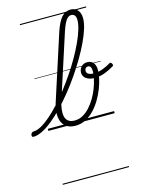

<svg xmlns="http://www.w3.org/2000/svg" viewBox="-374 -1154 1325 1789"><g transform="rotate(-15 288.5 -259.5)"><path d="M-147 17Q-158 17 -161 9.5Q-164 2 -162 -7Q-160 -16 -152.5 -23.5Q-145 -31 -134 -31Q-101 -31 -59.5 -54Q-18 -77 29 -117.5Q76 -158 125.5 -212Q175 -266 223.5 -328.5Q272 -391 317.5 -458Q363 -525 401 -592Q439 -659 468 -721.5Q497 -784 513 -837.5Q529 -891 529 -929Q529 -940 537.5 -946Q546 -952 556.5 -952Q567 -952 575.5 -946Q584 -940 584 -929Q584 -888 567 -832.5Q550 -777 519 -711Q488 -645 446.5 -574.5Q405 -504 356.5 -433Q308 -362 254.5 -296Q201 -230 147 -173.5Q93 -117 40 -74Q-13 -31 -60.5 -7Q-108 17 -147 17ZM258 19Q206 19 174 -2.5Q142 -24 128 -60Q114 -96 116 -142Q118 -188 134 -238L338 -869Q368 -958 404 -998.5Q440 -1039 491 -1039Q520 -1039 541 -1025.5Q562 -1012 573 -987.5Q584 -963 584 -929Q584 -917 575.5 -910.5Q567 -904 556.5 -904Q546 -904 537.5 -910.5Q529 -917 529 -929Q529 -948 524 -961Q519 -974 509 -981Q499 -988 484 -988Q466 -988 450 -974.5Q434 -961 419.5 -932.5Q405 -904 389 -856L189 -239Q177 -201 172 -164Q167 -127 173 -96.5Q179 -66 201 -48Q223 -30 264 -30Q305 -30 342 -50.5Q379 -71 410 -105.5Q441 -140 466 -182Q491 -224 508 -269Q525 -314 534.5 -356Q544 -398 544 -430Q544 -459 535.5 -472Q527 -485 511 -485Q495 -485 487 -474.5Q479 -464 479 -449Q479 -438 486.5 -428.5Q494 -419 510 -413.5Q526 -408 549 -408Q592 -408 636 -424.5Q680 -441 713 -462Q719 -466 725.5 -462.5Q732 -459 736 -452Q740 -445 740 -437.5Q740 -430 734 -427Q690 -400 643 -382.5Q596 -365 547 -365Q509 -365 484 -376Q459 -387 446.5 -405Q434 -423 434 -446Q434 -465 443 -483Q452 -501 470 -513Q488 -525 516 -525Q534 -525 548 -518.5Q562 -512 572 -500Q582 -488 587.5 -469.5Q593 -451 593 -426Q593 -394 583 -348.5Q573 -303 553.5 -253Q534 -203 505.5 -155Q477 -107 439.5 -67.5Q402 -28 356.5 -4.5Q311 19 258 19ZM0 510H639V520H0ZM0 -20H639V0H0ZM0 -505H639V-500H0ZM0 -1030H639V-1020H0Z"/></g></svg>

Font: Playwrite CO Guides
Style: Regular
Weight: 400
Designer: Veronika Burian, José Scaglione
Foundry: TypeTogether
Version: Version 1.003